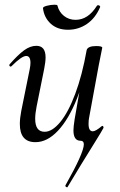

<svg xmlns="http://www.w3.org/2000/svg" viewBox="-20 -589 508 813"><path d="M64 -64Q64 -88 70 -119L106 -297Q109 -312 109 -323Q109 -352 91 -352Q72 -352 29 -309Q27 -307 25 -307Q22 -307 20 -310.5Q18 -314 21 -317Q56 -357 82 -376Q108 -395 134 -395Q173 -395 173 -346Q173 -327 167 -297L135 -138Q129 -108 129 -86Q129 -31 169 -31Q201 -31 235 -72Q269 -113 298.5 -191.5Q328 -270 347 -377L361 -376Q341 -260 306 -172Q271 -84 225.5 -35.5Q180 13 130 13Q64 13 64 -64ZM264 204Q261 204 258.5 201.5Q256 199 257 196Q335 58 335 22Q335 7 321 7Q291 7 291 -37Q291 -52 296 -84L347 -377Q349 -385 359 -389.5Q369 -394 387 -394Q413 -394 413 -387L409 -367Q400 -324 398 -312L357 -89Q355 -80 355 -64Q355 -33 373 -33Q385 -33 411 -55L413 -56Q416 -56 417.5 -53Q419 -50 418 -47Q417 -44 406 -26Q395 -8 387 5Q322 109 266 203Q266 204 264 204ZM162 -554Q161 -560 178 -564.5Q195 -569 211 -569Q222 -569 223 -566Q230 -538 251 -521.5Q272 -505 300 -505Q353 -505 390 -564Q392 -567 395 -567Q399 -567 402 -564.5Q405 -562 404 -559Q384 -512 348 -487.5Q312 -463 268 -463Q223 -463 195 -488.5Q167 -514 162 -554Z"/></svg>

Font: Cormorant Garamond Medium
Style: Italic
Weight: 500
Italic angle: -10°
Designer: Christian Thalmann (Catharsis Fonts)
Foundry: Catharsis Fonts
Version: Version 4.000